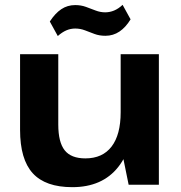

<svg xmlns="http://www.w3.org/2000/svg" viewBox="-20 -764 748 794"><path d="M221 -249Q221 -176 247.5 -142.5Q274 -109 333 -109Q404 -109 441.5 -158Q479 -207 479 -300L535 -381V-312Q535 -157 469 -73.5Q403 10 279 10Q168 10 115.5 -47.5Q63 -105 63 -227V-540H221ZM637 0H512L479 -162V-540H637ZM186 -675Q208 -709 233.5 -726Q259 -743 291 -743Q315 -743 335.5 -735.5Q356 -728 375.5 -720.5Q395 -713 415 -713Q434 -713 452 -720.5Q470 -728 487 -744L520 -684Q500 -651 474 -633.5Q448 -616 416 -616Q391 -616 371 -623.5Q351 -631 331.5 -638.5Q312 -646 291 -646Q272 -646 254.5 -638.5Q237 -631 219 -615Z"/></svg>

Font: Pathway Extreme 28pt
Style: Bold
Weight: 700
Designer: Eduardo Rodriguez Tunni
Foundry: Eduardo Rodriguez Tunni
Version: Version 1.001;gftools[0.9.26]